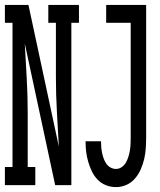

<svg xmlns="http://www.w3.org/2000/svg" viewBox="-31 -755 651 783"><path d="M-11 0V-74H20V-662H-11V-735H85L209 -157Q205 -228 201 -299Q197 -370 197 -441V-662H166V-735H291V-662H260V0H194L70 -578Q74 -507 78 -436Q82 -365 82 -294V-74H113V0ZM442 8Q421 8 401.5 0.5Q382 -7 367.5 -22Q353 -37 344 -55.5Q335 -74 329 -94.5Q323 -115 320.5 -135Q318 -155 318 -176Q318 -177 318 -177.5Q318 -178 318 -179H381Q381 -178 381 -178Q381 -178 381 -177Q381 -165 382 -153.5Q383 -142 385.5 -130.5Q388 -119 392 -108Q396 -97 402.5 -87.5Q409 -78 419.5 -72Q430 -66 442 -66Q455 -66 466 -74Q477 -82 483 -93Q489 -104 493 -117Q497 -130 499 -143Q501 -156 501.5 -169Q502 -182 502 -195V-662H402V-735H565V-195Q565 -173 563.5 -150.5Q562 -128 557 -106.5Q552 -85 543 -64.5Q534 -44 519.5 -27Q505 -10 484.5 -1Q464 8 442 8Z"/></svg>

Font: Iosevka Slab Extended
Style: Regular
Weight: 400
Width: 7
Monospace: yes
Designer: Belleve Invis
Foundry: Belleve Invis
Version: Version 11.1.1; ttfautohint (v1.8.3)